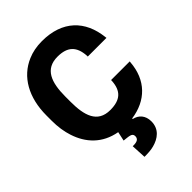

<svg xmlns="http://www.w3.org/2000/svg" viewBox="-270 -837 1178 1178"><g transform="rotate(-45 319.5 -247.5)"><path d="M20 -333C20 -281 27 -233 41 -191C73 -92 142 -16 259 5L246 65C285 70 316 68 316 96C316 120 299 129 269 129H261L266 226H273C301 226 326 224 348 218C401 204 450 170 450 102C450 51 421 20 379 11V6C515 -13 604 -101 615 -244L616 -252H454V-245C449 -163 409 -125 321 -125C209 -125 184 -216 184 -333V-378C184 -502 215 -586 323 -586C411 -586 450 -545 455 -462V-455H617L616 -463C599 -621 500 -721 323 -721C277 -721 236 -713 199 -697C86 -649 20 -535 20 -378Z"/></g></svg>

Font: Asimov Pro
Style: Blk
Weight: 900
Designer: Google
Version: Version 2.000980; 2014